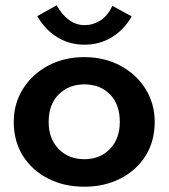

<svg xmlns="http://www.w3.org/2000/svg" viewBox="-20 -695 640 726"><path d="M299 11Q222 11 161.5 -20Q101 -51 66.5 -106Q32 -161 32 -234Q32 -303 66.5 -358.5Q101 -414 161.5 -446.5Q222 -479 299 -479Q375 -479 435.5 -446.5Q496 -414 530.5 -358.5Q565 -303 565 -234Q565 -161 530.5 -106Q496 -51 435.5 -20Q375 11 299 11ZM299 -93Q358 -93 395.5 -131.5Q433 -170 433 -234Q433 -301 395.5 -338.5Q358 -376 299 -376Q241 -376 202.5 -338.5Q164 -301 164 -234Q164 -170 202 -131.5Q240 -93 299 -93ZM405 -673 478 -633Q449 -582 402.5 -554Q356 -526 300 -526Q243 -526 197 -554Q151 -582 121 -634L194 -675Q237 -600 300 -600Q332 -600 359.5 -617.5Q387 -635 405 -673Z"/></svg>

Font: Inconsolata Expanded ExtraBold
Style: Regular
Weight: 800
Width: 7
Monospace: yes
Designer: Raph Levien, Cyreal, Brenton Simpson
Foundry: Raph Levien, Cyreal, Google
Version: Version 3.001; ttfautohint (v1.8.2.53-6de2)